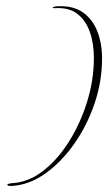

<svg xmlns="http://www.w3.org/2000/svg" viewBox="-20 -560 371 634"><path d="M16 54Q4 54 4 50Q4 47 17 45Q71 43 119.5 6.5Q168 -30 206.5 -90.5Q245 -151 267.5 -223.5Q290 -296 290 -369Q290 -417 276.5 -455Q263 -493 235 -514.5Q207 -536 161 -533H159Q154 -533 154 -535Q154 -537 165 -539Q218 -543 251.5 -520.5Q285 -498 301 -457.5Q317 -417 317 -367Q317 -291 292 -217.5Q267 -144 224 -83.5Q181 -23 128 14Q75 51 19 54Z"/></svg>

Font: Explora
Style: Regular
Weight: 400
Designer: Robert E. Leuschke
Foundry: Robert E. Leuschke
Version: Version 1.010